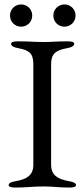

<svg xmlns="http://www.w3.org/2000/svg" viewBox="-20 -839 380 864"><path d="M75 -819C47 -819 25 -797 25 -769C25 -741 47 -719 75 -719C103 -719 125 -741 125 -769C125 -797 103 -819 75 -819ZM270 -819C242 -819 220 -797 220 -769C220 -741 242 -719 270 -719C298 -719 320 -741 320 -769C320 -797 298 -819 270 -819ZM130 -550V-98C130 -51 102 -33 52 -24C29 -20 19 -15 19 -6C19 2 31 5 48 5C102 5 126 0 176 0C222 0 239 5 293 5C310 5 322 2 322 -6C322 -15 312 -20 289 -24C239 -33 210 -51 210 -98V-550C210 -597 231 -613 281 -622C304 -626 314 -633 314 -642C314 -650 302 -653 285 -653C231 -653 219 -650 176 -650C130 -650 113 -653 59 -653C42 -653 30 -650 30 -642C30 -633 40 -626 63 -622C113 -613 130 -597 130 -550Z"/></svg>

Font: EB Garamond 12
Style: Regular
Weight: 400
Version: Version 0.016+